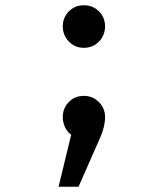

<svg xmlns="http://www.w3.org/2000/svg" viewBox="-20 -531 640 731"><path d="M380 -431Q380 -397 357 -373Q334 -349 299 -349Q265 -349 242 -373Q219 -397 219 -431Q219 -464 242 -487.5Q265 -511 299 -511Q334 -511 357 -487.5Q380 -464 380 -431ZM380 -85Q380 -49 361 -6L279 180H203L251 -18Q236 -29 227.5 -47Q219 -65 219 -85Q219 -119 242 -142.5Q265 -166 299 -166Q333 -166 356.5 -142.5Q380 -119 380 -85Z"/></svg>

Font: Fira Mono
Style: Regular
Weight: 400
Designer: Carrois Corporate & Edenspiekermann AG
Foundry: Carrois Corporate GbR & Edenspiekermann AG
Version: Version 3.206